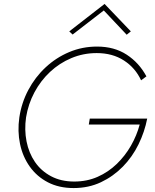

<svg xmlns="http://www.w3.org/2000/svg" viewBox="-20 -945 784 973"><path d="M430 -314H688Q673 -258 643.5 -206.5Q614 -155 571.5 -114Q529 -73 475 -49Q421 -25 356 -25Q289 -25 238.5 -52Q188 -79 157 -124.5Q126 -170 114.5 -228.5Q103 -287 112 -350Q123 -418 154.5 -477Q186 -536 233.5 -580.5Q281 -625 341.5 -650.5Q402 -676 470 -676Q550 -676 608 -638.5Q666 -601 695 -538L722 -558Q685 -627 622 -668Q559 -709 472 -709Q397 -709 330.5 -681Q264 -653 211 -603.5Q158 -554 123.5 -489Q89 -424 78 -350Q68 -280 81.5 -215.5Q95 -151 131 -100.5Q167 -50 223 -21Q279 8 353 8Q429 8 491.5 -21.5Q554 -51 602.5 -100.5Q651 -150 682 -213.5Q713 -277 726 -344H435ZM506 -892 622 -769 643 -786 510 -925 331 -786 348 -770Z"/></svg>

Font: Jost* 200 Thin Italic
Style: Italic
Weight: 200
Italic angle: -10°
Version: Version 3.200; ttfautohint (v0.97) -l 8 -r 50 -G 200 -x 14 -